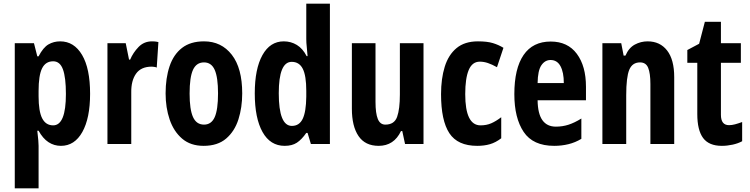

<svg xmlns="http://www.w3.org/2000/svg" viewBox="-20 -831 4061 1040"><path d="M306 -607Q381 -607 424.5 -533.5Q468 -460 468 -323Q468 -191 426 -116Q384 -41 310 -41Q273 -41 242.5 -61Q212 -81 189 -123H182Q186 -91 187.5 -70.5Q189 -50 189 -41V189H60V-597H164L182 -526H189Q214 -574 242.5 -590.5Q271 -607 306 -607ZM268 -499Q227 -499 208 -461Q189 -423 189 -338V-310Q189 -228 208.5 -190Q228 -152 268 -152Q337 -152 337 -322Q337 -411 321 -455Q305 -499 268 -499Z M803 -607Q809 -607 817.5 -606.5Q826 -606 838 -603L829 -465Q823 -468 813.5 -469Q804 -470 802 -470Q744 -470 717 -432Q690 -394 691 -330V-51H562V-597H661L679 -508H685Q701 -546 730.5 -576.5Q760 -607 803 -607Z M1292 -325Q1292 -249 1271.5 -184.5Q1251 -120 1205 -80.5Q1159 -41 1083 -41Q1012 -41 966.5 -80Q921 -119 899 -183.5Q877 -248 877 -325Q877 -408 898.5 -472Q920 -536 966 -571.5Q1012 -607 1085 -607Q1179 -607 1235.5 -534.5Q1292 -462 1292 -325ZM1007 -324Q1007 -238 1025.5 -197Q1044 -156 1085 -156Q1125 -156 1143 -196.5Q1161 -237 1161 -325Q1161 -412 1143 -452.5Q1125 -493 1085 -493Q1044 -493 1025.5 -453Q1007 -413 1007 -324Z M1522 -41Q1444 -41 1402 -116Q1360 -191 1360 -325Q1360 -458 1401.5 -532.5Q1443 -607 1517 -607Q1556 -607 1588 -587.5Q1620 -568 1641 -527H1646Q1644 -557 1641.5 -578Q1639 -599 1639 -620V-811H1767V-51H1664L1646 -111H1639Q1614 -75 1588 -58Q1562 -41 1522 -41ZM1561 -149Q1601 -149 1619.5 -187Q1638 -225 1639 -307V-339Q1639 -421 1620 -458.5Q1601 -496 1560 -496Q1490 -496 1490 -326Q1490 -149 1561 -149Z M2274 -597V-51H2174L2159 -121H2152Q2114 -41 2031 -41Q1958 -41 1922 -94Q1886 -147 1886 -242V-597H2014V-279Q2014 -217 2026.5 -186.5Q2039 -156 2067 -156Q2116 -156 2131 -198Q2146 -240 2146 -319V-597Z M2565 -41Q2459 -41 2414 -109.5Q2369 -178 2369 -321Q2369 -405 2389 -469.5Q2409 -534 2453 -570.5Q2497 -607 2569 -607Q2619 -607 2650 -597.5Q2681 -588 2707 -572L2672 -467Q2645 -482 2623 -489.5Q2601 -497 2579 -497Q2538 -497 2519 -452Q2500 -407 2500 -321Q2500 -152 2583 -152Q2615 -152 2640.5 -163Q2666 -174 2695 -196V-82Q2665 -59 2634 -50Q2603 -41 2565 -41Z M2963 -606Q3055 -606 3104.5 -539.5Q3154 -473 3154 -361V-288H2892Q2893 -215 2918 -180Q2943 -145 2991 -145Q3027 -145 3059.5 -155.5Q3092 -166 3129 -189V-79Q3096 -59 3059 -50Q3022 -41 2982 -41Q2867 -41 2816.5 -116.5Q2766 -192 2766 -321Q2766 -460 2816 -533Q2866 -606 2963 -606ZM2962 -506Q2932 -506 2912.5 -477.5Q2893 -449 2892 -381H3034Q3034 -439 3016 -472.5Q2998 -506 2962 -506Z M3488 -607Q3555 -607 3593.5 -557.5Q3632 -508 3632 -413V-51H3503V-376Q3503 -434 3491 -463.5Q3479 -493 3447 -493Q3405 -493 3388.5 -453Q3372 -413 3372 -315V-51H3243V-597H3345L3358 -530H3368Q3386 -572 3418.5 -589.5Q3451 -607 3488 -607Z M3929 -153Q3944 -153 3961 -157.5Q3978 -162 4000 -170V-66Q3978 -54 3948.5 -47.5Q3919 -41 3890 -41Q3820 -41 3788.5 -83.5Q3757 -126 3757 -213V-491H3703V-560L3767 -594L3798 -713H3885V-597H3993V-491H3885V-209Q3885 -153 3929 -153Z"/></svg>

Font: Noto Sans Tamil UI ExtraCondensed
Style: Bold
Weight: 700
Width: 2
Designer: Jelle Bosma - Monotype Design Team
Foundry: Monotype Imaging Inc.
Version: Version 2.004; ttfautohint (v1.8.4.7-5d5b)